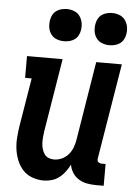

<svg xmlns="http://www.w3.org/2000/svg" viewBox="-54 -793 608 843"><g transform="rotate(5 250.0 -371.5)"><path d="M170 8Q144 8 119.5 -1Q95 -10 78.5 -28Q62 -46 52.5 -69.5Q43 -93 39.5 -118Q36 -143 38 -169.5Q40 -196 44 -222L79 -434H50V-530H207L154 -207Q152 -194 151 -180.5Q150 -167 150.5 -154.5Q151 -142 154.5 -130Q158 -118 164.5 -108Q171 -98 182.5 -93Q194 -88 207 -88Q225 -88 241.5 -95.5Q258 -103 270 -116.5Q282 -130 288.5 -146.5Q295 -163 298 -180L355 -530H468L399 -111Q398 -107 398.5 -102Q399 -97 402 -94Q405 -91 409.5 -89.5Q414 -88 418 -88H435V8H402Q382 8 362 4.5Q342 1 325 -9.5Q308 -20 297.5 -36.5Q287 -53 284 -72Q276 -56 264.5 -40.5Q253 -25 238 -13.5Q223 -2 205 3Q187 8 170 8ZM406 -609Q389 -609 373.5 -615Q358 -621 348.5 -634Q339 -647 336.5 -663.5Q334 -680 337 -697Q339 -709 345 -720Q351 -731 361 -738Q371 -745 383 -748Q395 -751 406 -751Q423 -751 438.5 -745Q454 -739 463.5 -726Q473 -713 476 -696.5Q479 -680 476 -663Q474 -651 468 -640Q462 -629 452 -622Q442 -615 430 -612Q418 -609 406 -609ZM206 -609Q189 -609 173.5 -615Q158 -621 148.5 -634Q139 -647 136.5 -663.5Q134 -680 137 -697Q139 -709 145 -720Q151 -731 161 -738Q171 -745 183 -748Q195 -751 206 -751Q223 -751 238.5 -745Q254 -739 263.5 -726Q273 -713 276 -696.5Q279 -680 276 -663Q274 -651 268 -640Q262 -629 252 -622Q242 -615 230 -612Q218 -609 206 -609Z"/></g></svg>

Font: Iosevka Slab
Style: Bold Italic
Weight: 700
Italic angle: -9°
Monospace: yes
Designer: Belleve Invis
Foundry: Belleve Invis
Version: Version 11.1.0; ttfautohint (v1.8.3)